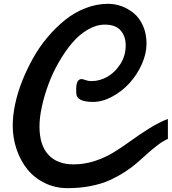

<svg xmlns="http://www.w3.org/2000/svg" viewBox="-20 -895 902 1009"><path d="M862.3 -270V-165Q837.4 -154.3 809.8 -133.5Q782.2 -112.8 756.8 -89.6Q731.4 -66.4 701.4 -40.3Q671.4 -14.2 635 9.3Q598.6 32.7 556.2 52Q513.7 71.3 456.8 82.5Q399.9 93.8 334.5 93.8Q270.5 93.8 215.8 67.1Q161.1 40.5 124.5 -4.6Q87.9 -49.8 67.4 -109.6Q46.9 -169.4 46.9 -235.4Q46.9 -286.6 59.3 -346.4Q71.8 -406.2 95.9 -467.5Q120.1 -528.8 153.1 -588.1Q186 -647.5 229.7 -699.2Q273.4 -751 322.3 -790.3Q371.1 -829.6 429.7 -852.3Q488.3 -875 548.3 -875Q585 -875 619.9 -862.1Q654.8 -849.1 684.3 -824.5Q713.9 -799.8 731.9 -758.5Q750 -717.3 750 -665.5Q750 -612.3 724.9 -556.6Q699.7 -501 660.2 -457.8Q620.6 -414.6 569.3 -387Q518.1 -359.4 469.2 -359.4Q380.9 -359.4 380.9 -405.8Q380.9 -408.2 380.6 -415Q380.4 -421.9 380.4 -426.3Q380.4 -479.5 409.2 -479.5Q415 -479.5 429.2 -474.1Q443.4 -468.8 461.4 -468.8Q503.9 -468.8 544.7 -491.9Q585.4 -515.1 613 -559.1Q640.6 -603 640.6 -656.2Q640.6 -704.1 614 -734.9Q587.4 -765.6 531.2 -765.6Q485.8 -765.6 440.7 -739Q395.5 -712.4 358.6 -668.7Q321.8 -625 289.3 -568.6Q256.8 -512.2 234.9 -452.9Q212.9 -393.6 200.2 -335.4Q187.5 -277.3 187.5 -230.5Q187.5 -131.8 234.4 -81.5Q281.2 -31.2 366.2 -31.2Q424.3 -31.2 479.2 -49.3Q534.2 -67.4 581.1 -96.7Q627.9 -126 670.4 -157Q712.9 -188 764.4 -220.2Q815.9 -252.4 862.3 -270Z"/></svg>

Font: iCiel Pacifico
Style: Regular
Weight: 400
Designer: Vernon Adams
Foundry: Vernon Adams
Version: Version 1.00 September 26, 2014, initial release